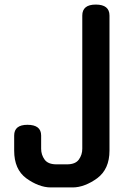

<svg xmlns="http://www.w3.org/2000/svg" viewBox="-20 -819 580 840"><path d="M459 -160Q459 -79 405 -39Q379 -20 351.5 -9.5Q324 1 298 1H202Q176 1 148.5 -9.5Q121 -20 95 -39Q42 -78 42 -160V-226Q42 -273 100 -273Q160 -273 160 -226V-168Q160 -142 175 -121Q190 -100 227 -100H273Q310 -100 325 -121Q340 -142 340 -168V-751Q340 -799 399 -799Q459 -799 459 -751Z"/></svg>

Font: Gugi
Style: Regular
Weight: 400
Designer: HBKIM, TJKIM
Foundry: TAE System & Typefaces Co.
Version: Version 3.00